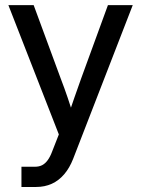

<svg xmlns="http://www.w3.org/2000/svg" viewBox="-20 -536 559 760"><path d="M64.9 204.1V124H118.2Q134.8 124 147 117.7Q159.2 111.3 168.9 97.9Q178.7 84.5 186.5 63.5L212.9 -3.9L13.2 -515.6H113.3L220.2 -225.6Q234.9 -187.5 248 -148.9Q261.2 -110.4 273.4 -71.8H248.5Q260.7 -110.4 274.2 -148.9Q287.6 -187.5 301.3 -225.6L407.2 -515.6H505.4L269.5 92.8Q255.4 128.9 234.1 153.8Q212.9 178.7 185.1 191.4Q157.2 204.1 123 204.1Q108.9 204.1 94.2 204.1Q79.6 204.1 64.9 204.1Z"/></svg>

Font: Inter Cardless Display
Style: Regular
Weight: 400
Designer: Rasmus Andersson
Foundry: rsms
Version: Version 4.001;git-9221beed3